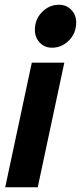

<svg xmlns="http://www.w3.org/2000/svg" viewBox="-20 -789 341 809"><path d="M127 -663Q127 -708 157.5 -738.5Q188 -769 228 -769Q260 -769 280.5 -747.5Q301 -726 301 -694Q301 -649 270.5 -618.5Q240 -588 199 -588Q168 -588 147.5 -609.5Q127 -631 127 -663ZM2 0 114 -525H251L139 0Z"/></svg>

Font: Radio Canada Condensed
Style: Bold Italic
Weight: 700
Width: 3
Italic angle: -12°
Designer: Charles Daoud, Etienne Aubert Bonn, Alexandre Saumier Demers, Jacques Le Bailly
Foundry: Radio-Canada
Version: Version 2.104; ttfautohint (v1.8.4.7-5d5b);gftools[0.9.28.de